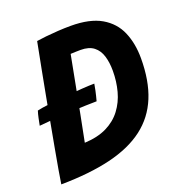

<svg xmlns="http://www.w3.org/2000/svg" viewBox="-124 -770 846 893"><g transform="rotate(-20 299.5 -323.0)"><path d="M315.5 -291.5Q293.5 -291.5 258.2 -290.2Q223 -289 182 -286.8Q141 -284.5 100.8 -281.5Q60.5 -278.5 28 -275Q31.5 -292.5 35.2 -310.8Q39 -329 44 -344.5Q65 -349.5 104 -354.2Q143 -359 187.5 -363Q232 -367 271.5 -369.8Q311 -372.5 333.5 -372.5Q332.5 -364 327.5 -340.5Q322.5 -317 315.5 -291.5ZM29 15.5Q32.5 -8.5 40.2 -53.2Q48 -98 58.5 -155.8Q69 -213.5 80.8 -276.8Q92.5 -340 104 -401.5Q115.5 -463 125.5 -515Q135.5 -567 142.5 -602.8Q149.5 -638.5 151.5 -649.5Q170 -652.5 198.5 -655.5Q227 -658.5 259.2 -660.5Q291.5 -662.5 321.5 -662.5Q416.5 -662.5 472.8 -629.8Q529 -597 553.5 -539.8Q578 -482.5 578 -409.5Q578 -298 545.2 -218.2Q512.5 -138.5 445.2 -87.2Q378 -36 274.5 -11Q171 14 29 15.5ZM198 -129Q262.5 -132 307.8 -154.2Q353 -176.5 381.2 -214Q409.5 -251.5 422.2 -299Q435 -346.5 435 -399.5Q435 -440.5 425.2 -472.5Q415.5 -504.5 392 -523Q368.5 -541.5 327 -541.5Q317 -541.5 302 -541Q287 -540.5 277.5 -540Q264.5 -472 251 -401.5Q237.5 -331 224.2 -262Q211 -193 198 -129Z"/></g></svg>

Font: Grandstander Thin SemiBold
Style: Italic
Weight: 600
Italic angle: -15°
Version: Version 1.200